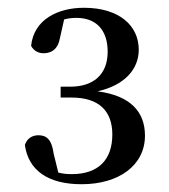

<svg xmlns="http://www.w3.org/2000/svg" viewBox="-20 -931 436 494"><path d="M190 -457C285 -457 353 -505 353 -582C353 -644 315 -685 231 -696C302 -712 337 -754 337 -803C337 -865 287 -911 196 -911C129 -911 67 -881 60 -813C67 -800 79 -794 92 -794C112 -794 129 -804 134 -832L145 -881C156 -884 167 -885 177 -885C227 -885 257 -854 257 -798C257 -738 219 -708 161 -708H136V-680H164C235 -680 269 -645 269 -585C269 -520 233 -483 165 -483C152 -483 141 -484 130 -487L118 -536C113 -573 99 -583 79 -583C64 -583 50 -576 44 -558C53 -493 103 -457 190 -457Z"/></svg>

Font: GenKiMin2 TW SB
Style: Regular
Weight: 600
Version: Version 2.100;PS 2.1;hotconv 16.6.51;makeotf.lib2.5.65220 DE